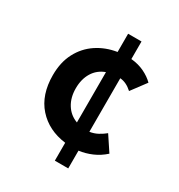

<svg xmlns="http://www.w3.org/2000/svg" viewBox="-185 -865 959 1031"><g transform="rotate(30 295.0 -349.5)"><path d="M308 44V-67Q199 -81 134 -154Q69 -227 69 -349Q69 -429 100 -488Q131 -547 185 -583Q239 -619 308 -630V-743H391V-634Q436 -630 472.5 -612.5Q509 -595 534 -570L466 -479Q430 -512 391 -515V-183Q418 -187 441 -199.5Q464 -212 482 -227L543 -135Q510 -105 470.5 -88Q431 -71 391 -66V44ZM308 -193V-505Q261 -488 236 -447Q211 -406 211 -349Q211 -292 236.5 -251Q262 -210 308 -193Z"/></g></svg>

Font: Source Han Sans TC
Style: Bold
Weight: 700
Designer: Ryoko NISHIZUKA Ë•øÂ°öÊ∂ºÂ≠ê (kana, bopomofo & ideographs); Paul D. Hunt (Latin, Greek & Cyrillic); Sandoll Communicatio
Foundry: Adobe
Version: Version 2.004;hotconv 1.0.118;makeotfexe 2.5.65603